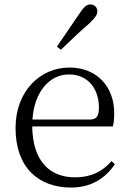

<svg xmlns="http://www.w3.org/2000/svg" viewBox="-20 -830 581 864"><path d="M236 -620 254 -606C297 -647 338 -687 379 -722C407 -748 418 -763 418 -779C418 -799 403 -810 387 -810C370 -810 357 -799 337 -768C304 -719 270 -670 236 -620ZM300 14C388 14 453 -26 497 -91L482 -105C440 -57 388 -32 318 -32C206 -32 127 -102 125 -261H488C492 -277 494 -297 494 -321C494 -438 418 -526 292 -526C161 -526 50 -420 50 -254C50 -74 155 14 300 14ZM126 -292C134 -418 204 -495 290 -495C376 -495 425 -431 425 -346C425 -309 416 -292 383 -292Z"/></svg>

Font: Noto Serif HK Light
Style: Regular
Weight: 300
Designer: Ryoko NISHIZUKA 西塚涼子 (kana & ideographs); Frank Grießhammer (Latin, Greek & Cyrillic); Wenlong ZHANG 张文龙 (bopomofo); San
Foundry: Adobe
Version: Version 2.001;hotconv 1.1.0;makeotfexe 2.6.0